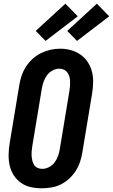

<svg xmlns="http://www.w3.org/2000/svg" viewBox="-20 -1009 610 1037"><path d="M205 8Q175 8 146 1.5Q117 -5 93.5 -21.5Q70 -38 54.5 -62Q39 -86 32.5 -114.5Q26 -143 26.5 -173.5Q27 -204 32 -234L84 -548Q88 -574 96.5 -599.5Q105 -625 120 -648.5Q135 -672 156 -691Q177 -710 201.5 -722Q226 -734 252 -740Q278 -746 305 -746Q335 -746 363.5 -738Q392 -730 415.5 -713.5Q439 -697 454.5 -673Q470 -649 477 -620.5Q484 -592 483 -561.5Q482 -531 477 -501L425 -187Q421 -161 412.5 -135.5Q404 -110 389.5 -87Q375 -64 354 -44.5Q333 -25 308.5 -13Q284 -1 257.5 3.5Q231 8 205 8ZM208 -97Q227 -97 245 -106.5Q263 -116 275 -132Q287 -148 293.5 -166.5Q300 -185 303 -204L355 -518Q357 -531 358 -544.5Q359 -558 358.5 -571Q358 -584 354.5 -596Q351 -608 343.5 -618Q336 -628 324.5 -633Q313 -638 299 -638Q281 -638 263 -628Q245 -618 233.5 -602Q222 -586 215.5 -567.5Q209 -549 206 -531L154 -217Q152 -204 151 -190.5Q150 -177 151 -164.5Q152 -152 155 -139.5Q158 -127 165 -117Q172 -107 183.5 -102Q195 -97 208 -97ZM396 -788 343 -842 503 -989 570 -921ZM226 -788 173 -842 333 -989 400 -921Z"/></svg>

Font: Iosevka Curly XBdObl
Style: Regular
Weight: 800
Italic angle: -9°
Monospace: yes
Designer: Belleve Invis
Foundry: Belleve Invis
Version: Version 11.1.0; ttfautohint (v1.8.3)